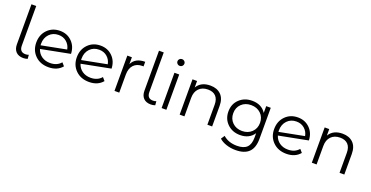

<svg xmlns="http://www.w3.org/2000/svg" viewBox="-32 -1616 5188 2688"><g transform="rotate(20 2562.0 -271.5)"><path d="M247 5Q176 5 137.5 -35Q99 -75 99 -146V-742H170V-152Q170 -56 258 -56Q286 -56 306 -65L311 -6Q280 5 247 5Z M623 -58Q726 -58 784 -127L824 -81Q752 5 622 5Q499 5 422 -70.5Q345 -146 345 -263Q345 -380 418.5 -455Q492 -530 605 -530Q711 -530 782 -460Q853 -390 857 -279L425 -195Q445 -131 497.5 -94.5Q550 -58 623 -58ZM605 -469Q521 -469 467.5 -413Q414 -357 414 -268Q414 -253 415 -246L786 -318Q774 -384 725 -426.5Q676 -469 605 -469Z M1227 -58Q1330 -58 1388 -127L1428 -81Q1356 5 1226 5Q1103 5 1026 -70.5Q949 -146 949 -263Q949 -380 1022.5 -455Q1096 -530 1209 -530Q1315 -530 1386 -460Q1457 -390 1461 -279L1029 -195Q1049 -131 1101.5 -94.5Q1154 -58 1227 -58ZM1209 -469Q1125 -469 1071.5 -413Q1018 -357 1018 -268Q1018 -253 1019 -246L1390 -318Q1378 -384 1329 -426.5Q1280 -469 1209 -469Z M1674 -423Q1724 -530 1871 -530V-461Q1868 -461 1862 -461.5Q1856 -462 1854 -462Q1771 -462 1724 -411Q1677 -360 1677 -268V0H1606V-526H1674Z M2147 5Q2076 5 2037.5 -35Q1999 -75 1999 -146V-742H2070V-152Q2070 -56 2158 -56Q2186 -56 2206 -65L2211 -6Q2180 5 2147 5Z M2292 -692Q2292 -712 2307 -727Q2322 -742 2344 -742Q2366 -742 2381 -727.5Q2396 -713 2396 -693Q2396 -671 2381 -656Q2366 -641 2344 -641Q2322 -641 2307 -656Q2292 -671 2292 -692ZM2308 0V-526H2379V0Z M2845 -530Q2944 -530 3002.5 -472.5Q3061 -415 3061 -305V0H2990V-298Q2990 -380 2949 -423Q2908 -466 2832 -466Q2747 -466 2697.5 -415.5Q2648 -365 2648 -276V0H2577V-526H2645V-429Q2705 -530 2845 -530Z M3675 -526H3743V-64Q3743 70 3677.5 134.5Q3612 199 3480 199Q3407 199 3341.5 177.5Q3276 156 3235 118L3271 64Q3351 136 3478 136Q3578 136 3625 89.5Q3672 43 3672 -55V-122Q3605 -20 3467 -20Q3353 -20 3278 -92Q3203 -164 3203 -276Q3203 -388 3278 -459Q3353 -530 3467 -530Q3608 -530 3675 -425ZM3331 -137Q3387 -83 3474 -83Q3561 -83 3617.5 -137Q3674 -191 3674 -276Q3674 -361 3617.5 -414.5Q3561 -468 3474 -468Q3387 -468 3331 -414.5Q3275 -361 3275 -276Q3275 -191 3331 -137Z M4167 -58Q4270 -58 4328 -127L4368 -81Q4296 5 4166 5Q4043 5 3966 -70.5Q3889 -146 3889 -263Q3889 -380 3962.5 -455Q4036 -530 4149 -530Q4255 -530 4326 -460Q4397 -390 4401 -279L3969 -195Q3989 -131 4041.5 -94.5Q4094 -58 4167 -58ZM4149 -469Q4065 -469 4011.5 -413Q3958 -357 3958 -268Q3958 -253 3959 -246L4330 -318Q4318 -384 4269 -426.5Q4220 -469 4149 -469Z M4814 -530Q4913 -530 4971.5 -472.5Q5030 -415 5030 -305V0H4959V-298Q4959 -380 4918 -423Q4877 -466 4801 -466Q4716 -466 4666.5 -415.5Q4617 -365 4617 -276V0H4546V-526H4614V-429Q4674 -530 4814 -530Z"/></g></svg>

Font: Montserrat Alternates
Style: Regular
Weight: 400
Designer: Julieta Ulanovsky
Foundry: Julieta Ulanovsky
Version: Version 7.200;PS 007.200;hotconv 1.0.88;makeotf.lib2.5.64775